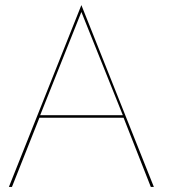

<svg xmlns="http://www.w3.org/2000/svg" viewBox="-20 -735 700 755"><path d="M573 0 466 -272H135L27 0H15L300 -715L585 0ZM300 -688 138 -282H463Z"/></svg>

Font: Jost* Hairline
Style: Regular
Weight: 100
Version: Version 3.7